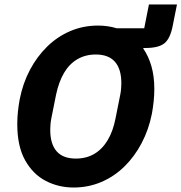

<svg xmlns="http://www.w3.org/2000/svg" viewBox="-20 -824 809 856"><path d="M308 12Q241 12 184 -17.5Q127 -47 92 -109.5Q57 -172 57 -271Q57 -300 60 -327.5Q63 -355 68 -382Q82 -453 113.5 -512.5Q145 -572 190.5 -616.5Q236 -661 293.5 -685.5Q351 -710 417 -710Q461 -710 500 -698H623L644 -804H769L750 -709Q739 -652 713 -631Q687 -610 628 -610H619V-607Q642 -574 655 -529Q668 -484 668 -427Q668 -399 665 -371Q662 -343 657 -316Q643 -246 611.5 -186Q580 -126 534.5 -81.5Q489 -37 431.5 -12.5Q374 12 308 12ZM318 -117Q365 -117 400.5 -138Q436 -159 460 -199Q484 -239 495 -296L516 -401Q519 -416 520 -429.5Q521 -443 521 -453Q521 -516 492.5 -548.5Q464 -581 407 -581Q361 -581 325 -560Q289 -539 265.5 -499Q242 -459 230 -402L209 -297Q206 -282 205 -269Q204 -256 204 -245Q204 -182 232.5 -149.5Q261 -117 318 -117Z"/></svg>

Font: IBM Plex Sans
Style: Bold Italic
Weight: 700
Italic angle: -11.31°
Designer: Mike Abbink, Paul van der Laan, Pieter van Rosmalen
Foundry: Bold Monday
Version: Version 3.201